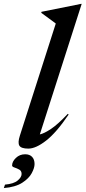

<svg xmlns="http://www.w3.org/2000/svg" viewBox="-91 -763 446 1000"><path d="M199.5 -640.5Q186 -650.5 165.8 -665.5Q145.5 -680.5 124 -696L125 -701.5L331.5 -743H334.5L116.5 -63Q138.5 -67.5 174.2 -91.2Q210 -115 262 -170L266.5 -166.5Q202.5 -72 149 -30.5Q95.5 11 56.5 11Q19.5 11 10 -4.2Q0.5 -19.5 12.5 -56.5ZM-28 99Q-28 78.5 -8.2 59.5Q11.5 40.5 40 40.5Q63.5 40.5 76.2 54Q89 67.5 89 91.5Q89 111.5 74.2 139Q59.5 166.5 24.5 189Q-10.5 211.5 -71 216.5L-65 198.5Q-19.5 194.5 1 177.2Q21.5 160 21.5 143Q21.5 127 9.2 120.2Q-3 113.5 -15.5 109.5Q-28 105.5 -28 99Z"/></svg>

Font: Newsreader 72pt Medium
Style: Italic
Weight: 500
Italic angle: -17°
Designer: Hugues Gentile
Foundry: Production Type
Version: Version 1.003; ttfautohint (v1.8.3)